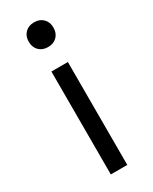

<svg xmlns="http://www.w3.org/2000/svg" viewBox="-189 -762 643 808"><g transform="rotate(-30 133.0 -358.0)"><path d="M176.5 -612.5Q160 -596 133 -596Q106 -596 89.5 -612.5Q73 -629 73 -656Q73 -683 89.5 -699.5Q106 -716 133 -716Q160 -716 176.5 -699.5Q193 -683 193 -656Q193 -629 176.5 -612.5ZM173 -500V0H93V-500Z"/></g></svg>

Font: Elaine Sans
Style: Regular
Weight: 400
Designer: Wei Huang
Foundry: Wei Huang
Version: Version 2.001;December 24, 2019;FontCreator 12.0.0.2547 64-b